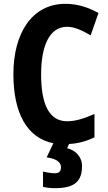

<svg xmlns="http://www.w3.org/2000/svg" viewBox="-20 -810 566 1004"><path d="M409 57C409 15 380 -23 331 -35L341 -57C390 -60 431 -71 474 -92V-214C419 -190 376 -176 331 -176C237 -176 195 -264 195 -421C195 -567 237 -670 331 -670C368 -670 411 -651 454 -625L495 -742C441 -772 384 -790 322 -790C147 -790 50 -636 50 -422C50 -218 122 -88 259 -61L224 13C279 20 299 41 299 65C299 88 285 96 268 96C252 96 224 92 205 87V167C225 172 244 174 269 174C377 174 409 132 409 57Z"/></svg>

Font: Noto Sans Malayalam UI Condensed
Style: Bold
Weight: 700
Width: 3
Designer: Jelle Bosma - Monotype Design Team
Foundry: Monotype Imaging Inc.
Version: Version 2.104